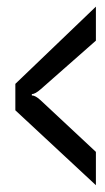

<svg xmlns="http://www.w3.org/2000/svg" viewBox="-20 -629 312 568"><path d="M263.7 -609.4V-508.8L100.6 -365.2Q84 -350.6 74.2 -350.6V-346.7Q85 -346.7 100.6 -332L263.7 -179.7V-81.1L25.4 -302.7V-380.9Z"/></svg>

Font: Vancouver Drive
Style: Regular
Weight: 400
Designer: Valery Zaveryaev
Foundry: Cyreal (www.cyreal.org)
Version: Version 1.06